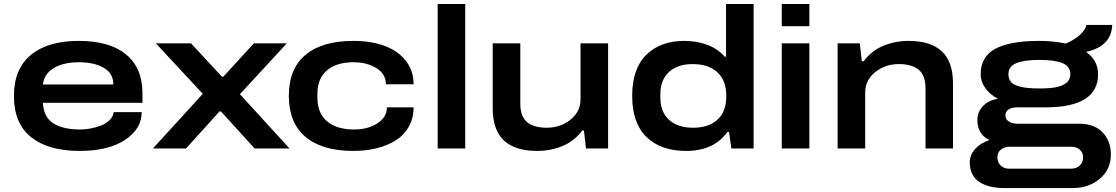

<svg xmlns="http://www.w3.org/2000/svg" viewBox="-20 -744 5593 962"><path d="M378.9 12.2Q222.2 12.2 136 -56.6Q49.8 -125.5 49.8 -263.2Q49.8 -398.9 135 -469Q220.2 -539.1 374 -539.1Q530.3 -539.1 612.1 -470.9Q693.8 -402.8 693.8 -276.9V-229H194.8Q198.2 -157.7 246.6 -126.5Q294.9 -95.2 382.8 -95.2Q406.7 -95.2 433.1 -100.1Q459.5 -105 485.4 -114.7Q511.2 -124.5 529.1 -142.1Q546.9 -159.7 549.8 -182.1H689.9Q689.9 -98.1 606.4 -43Q522.9 12.2 378.9 12.2ZM194.8 -320.8H547.9Q547.9 -376.5 499.8 -404.3Q451.7 -432.1 376 -432.1Q297.9 -432.1 249.5 -403.1Q201.2 -374 194.8 -320.8Z M746.1 0 996.1 -273.9 760.7 -526.9H937L1091.8 -359.9H1099.1L1252 -526.9H1417L1182.1 -272L1430.7 0H1255.9L1086.9 -186H1080.1L912.1 0Z M1750.5 12.2Q1594.7 12.2 1511 -57.9Q1427.2 -127.9 1427.2 -264.2Q1427.2 -399.9 1511.2 -469.5Q1595.2 -539.1 1750.5 -539.1Q1836.4 -539.1 1903.6 -515.4Q1970.7 -491.7 2011.5 -441.7Q2052.2 -391.6 2052.2 -321.8H1913.6Q1913.6 -373 1866.2 -402.6Q1818.8 -432.1 1750.5 -432.1Q1665.5 -432.1 1617.9 -391.1Q1570.3 -350.1 1570.3 -273.9V-253.9Q1570.3 -177.2 1618.7 -136.2Q1667 -95.2 1755.4 -95.2Q1822.8 -95.2 1870.6 -125.7Q1918.5 -156.2 1918.5 -206.1H2052.2Q2052.2 -152.3 2028.8 -110.1Q2005.4 -67.9 1964.1 -41.5Q1922.9 -15.1 1868.7 -1.5Q1814.5 12.2 1750.5 12.2Z M2172.9 0V-724.1H2311V0Z M2671.9 12.2Q2560.5 12.2 2504.6 -40.3Q2448.7 -92.8 2448.7 -201.2V-526.9H2586.9V-225.1Q2586.9 -160.2 2621.1 -132.1Q2655.3 -104 2719.7 -104Q2788.1 -104 2838.4 -144.3Q2888.7 -184.6 2888.7 -247.1V-526.9H3026.9V0H2916L2905.8 -89.8H2897Q2856.9 -36.1 2797.4 -12Q2737.8 12.2 2671.9 12.2Z M3417.5 12.2Q3291 12.2 3219.2 -57.6Q3147.5 -127.4 3147.5 -263.2Q3147.5 -399.4 3218 -469.2Q3288.6 -539.1 3408.7 -539.1Q3472.7 -539.1 3525.4 -518.8Q3578.1 -498.5 3610.8 -460H3617.7V-724.1H3755.9V0H3644.5L3632.8 -83H3624.5Q3557.1 12.2 3417.5 12.2ZM3452.6 -104Q3530.8 -104 3574.7 -144.3Q3618.7 -184.6 3618.7 -258.8V-267.1Q3618.7 -341.3 3574 -382.1Q3529.3 -422.9 3450.7 -422.9Q3374.5 -422.9 3331.5 -383.1Q3288.6 -343.3 3288.6 -271V-255.9Q3288.6 -183.1 3332 -143.6Q3375.5 -104 3452.6 -104Z M3897 -612.8V-724.1H4035.2V-612.8ZM3897 0V-526.9H4035.2V0Z M4176.8 0V-526.9H4288.1L4297.9 -437H4307.1Q4347.2 -490.7 4406.5 -514.9Q4465.8 -539.1 4531.7 -539.1Q4643.1 -539.1 4699 -486.8Q4754.9 -434.6 4754.9 -326.2V0H4617.2V-301.8Q4617.2 -366.7 4582.8 -394.8Q4548.3 -422.9 4483.9 -422.9Q4415.5 -422.9 4365.2 -382.6Q4314.9 -342.3 4314.9 -279.8V0Z M5011.7 198.2Q4975.6 198.2 4945.8 191.7Q4916 185.1 4891.4 170.7Q4866.7 156.2 4852.8 130.6Q4838.9 105 4838.9 69.8Q4838.9 32.2 4865.7 2.4Q4892.6 -27.3 4937 -42Q4877 -72.3 4877 -142.1Q4877 -182.6 4904.8 -212.2Q4932.6 -241.7 4980 -249Q4939.5 -270.5 4916.5 -303Q4893.6 -335.4 4893.6 -372.1Q4893.6 -460 4966.8 -499.5Q5040 -539.1 5188 -539.1Q5253.9 -539.1 5319.8 -525.9Q5365.2 -544.9 5391.8 -570.1Q5418.5 -595.2 5423.8 -619.1H5552.7Q5548.3 -511.7 5421.9 -483.9Q5481.9 -441.4 5481.9 -372.1Q5481.9 -206.1 5217.8 -206.1H5078.6Q5049.3 -206.1 5033.4 -195.6Q5017.6 -185.1 5017.6 -166Q5017.6 -146.5 5034.4 -135.3Q5051.3 -124 5084 -124H5388.7Q5462.4 -124 5504.2 -81.1Q5545.9 -38.1 5545.9 30.8Q5545.9 104.5 5490.7 151.4Q5435.5 198.2 5355 198.2ZM5188 -300.8Q5238.3 -300.8 5271 -306.9Q5303.7 -313 5323.2 -329.1Q5342.8 -345.2 5342.8 -372.1Q5342.8 -411.6 5303.5 -427.7Q5264.2 -443.8 5188 -443.8Q5111.8 -443.8 5072.3 -427.7Q5032.7 -411.6 5032.7 -372.1Q5032.7 -350.6 5043.2 -336.4Q5053.7 -322.3 5075 -314.7Q5096.2 -307.1 5123 -304Q5149.9 -300.8 5188 -300.8ZM5035.6 101.1H5347.7Q5372.6 101.1 5389.6 85.7Q5406.7 70.3 5406.7 44.9Q5406.7 20 5389.9 5.6Q5373 -8.8 5347.7 -8.8H5041Q5013.2 -8.8 4995.4 5.1Q4977.5 19 4977.5 43.9Q4977.5 69.8 4993.9 85.4Q5010.3 101.1 5035.6 101.1Z"/></svg>

Font: Archivo Expanded SemiBold
Style: Regular
Weight: 600
Width: 7
Designer: Hector Gatti
Foundry: Omnibus-Type
Version: Version 2.001